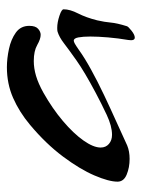

<svg xmlns="http://www.w3.org/2000/svg" viewBox="53 -448 411 557"><g transform="rotate(-90 258.5 -169.5)"><path d="M428 16Q418 16 421 -3Q426 -32 428.5 -61.5Q431 -91 431 -113Q431 -134 428.5 -147.5Q426 -161 419 -161Q416 -161 410.5 -158Q405 -155 392 -146Q370 -130 335.5 -111Q301 -92 261 -73Q221 -54 183 -37Q145 -20 115 -6Q98 1 76 1Q51 1 30.5 -7.5Q10 -16 10 -34Q10 -59 28 -101Q46 -143 83 -192.5Q120 -242 175 -288Q212 -319 253 -337Q294 -355 342 -355Q367 -355 395 -349Q423 -343 442.5 -329Q462 -315 462 -290Q462 -272 453.5 -264.5Q445 -257 436 -257Q424 -257 406.5 -267Q389 -277 360 -277Q339 -277 317 -270.5Q295 -264 268 -249Q222 -223 186 -192.5Q150 -162 129.5 -133Q109 -104 109 -83Q109 -68 119.5 -59Q130 -50 146 -50Q171 -50 204 -65.5Q237 -81 267 -97Q329 -130 361.5 -153Q394 -176 411.5 -189.5Q429 -203 445 -208Q448 -209 456 -209Q472 -209 491.5 -202.5Q511 -196 510 -190Q510 -172 498 -148.5Q486 -125 478 -93Q473 -71 471.5 -53.5Q470 -36 461 -7Q460 -3 448 6.5Q436 16 428 16Z"/></g></svg>

Font: Grechen Fuemen
Style: Regular
Weight: 400
Designer: Robert E. Leuschke
Foundry: Robert E. Leuschke
Version: Version 1.010; ttfautohint (v1.8.3)